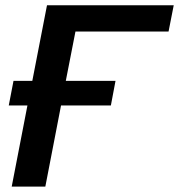

<svg xmlns="http://www.w3.org/2000/svg" viewBox="-20 -708 679 728"><path d="M211.4 -308.1 151.9 -0.5H24.4L84 -308.1H13.2L31.2 -401.4H102.5L158.2 -688H638.7L619.1 -588.4H266.1L229.5 -401.4H418L400.4 -308.1Z"/></svg>

Font: Arimo SemiBold
Style: Italic
Weight: 600
Italic angle: -12°
Version: Version 1.33